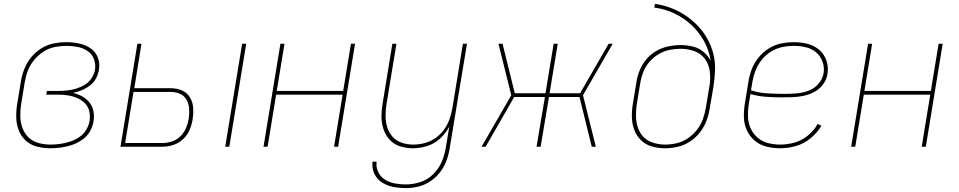

<svg xmlns="http://www.w3.org/2000/svg" viewBox="-20 -755 4936 988"><path d="M240 8Q267 8 295 4Q323 0 350 -9Q377 -18 402 -35Q427 -52 442 -77.5Q457 -103 461 -130Q466 -156 461 -182Q456 -208 440.5 -227.5Q425 -247 403 -259Q381 -271 356 -277Q379 -282 401 -291Q423 -300 443 -315Q463 -330 474 -351.5Q485 -373 489 -395Q495 -428 483.5 -458.5Q472 -489 446 -506.5Q420 -524 388 -531Q356 -538 323 -538Q290 -538 256.5 -531.5Q223 -525 192.5 -506Q162 -487 139.5 -459Q117 -431 104.5 -398.5Q92 -366 87 -333L69 -223Q63 -188 63.5 -153Q64 -118 76 -86Q88 -54 112.5 -31.5Q137 -9 171 -0.5Q205 8 240 8ZM241 -11Q209 -11 179 -19Q149 -27 127.5 -47.5Q106 -68 95.5 -96.5Q85 -125 84.5 -156.5Q84 -188 89 -220L107 -330Q112 -361 123 -390.5Q134 -420 155 -445.5Q176 -471 203.5 -489Q231 -507 262 -513Q293 -519 323 -519Q352 -519 379.5 -513.5Q407 -508 430 -493Q453 -478 463 -452Q473 -426 469 -397Q465 -374 451.5 -353Q438 -332 416.5 -319Q395 -306 372 -299Q349 -292 325.5 -289.5Q302 -287 279 -287H221L218 -268H276Q302 -268 327 -264.5Q352 -261 375 -251.5Q398 -242 415.5 -225Q433 -208 439 -183.5Q445 -159 441 -133Q437 -109 423 -86Q409 -63 386.5 -48.5Q364 -34 339.5 -26Q315 -18 290 -14.5Q265 -11 241 -11Z M1139 0H1160L1247 -530H1226ZM600 0H816Q844 0 871.5 -9Q899 -18 921.5 -38.5Q944 -59 955.5 -86Q967 -113 971 -140Q976 -170 974 -200Q972 -230 957 -254.5Q942 -279 915.5 -290Q889 -301 859 -301H671L708 -530H687ZM816 -19H624L667 -282H859Q884 -282 906.5 -272Q929 -262 940.5 -240.5Q952 -219 953.5 -194Q955 -169 951 -143Q947 -119 937 -95.5Q927 -72 908 -53.5Q889 -35 864.5 -27Q840 -19 816 -19Z M1336 0H1357L1401 -268H1743L1699 0H1720L1807 -530H1786L1746 -287H1404L1444 -530H1423Z M2069 213Q2101 213 2133.5 205Q2166 197 2195 177.5Q2224 158 2245 130.5Q2266 103 2277.5 71.5Q2289 40 2294 8L2383 -530H2362L2308 -199Q2303 -170 2293 -141.5Q2283 -113 2264.5 -87.5Q2246 -62 2220 -44Q2194 -26 2164.5 -18.5Q2135 -11 2106 -11Q2076 -11 2047.5 -20.5Q2019 -30 2000 -51.5Q1981 -73 1972.5 -101Q1964 -129 1964 -159.5Q1964 -190 1969 -220L2020 -530H1999L1949 -223Q1943 -189 1943 -155Q1943 -121 1953.5 -90Q1964 -59 1985.5 -35.5Q2007 -12 2039 -2Q2071 8 2105 8Q2141 8 2178 -3.5Q2215 -15 2244.5 -42Q2274 -69 2292 -104L2274 5Q2268 42 2253 77.5Q2238 113 2209 141.5Q2180 170 2143 182Q2106 194 2069 194Q2040 194 2012.5 189Q1985 184 1962 170Q1939 156 1926.5 131Q1914 106 1918 77H1897Q1893 110 1906.5 139Q1920 168 1946.5 184.5Q1973 201 2004.5 207Q2036 213 2069 213Z M2458 0H2479L2626 -256H2784L2741 0H2762L2805 -256H2962L3025 0H3046L2980 -265L3133 -530H3112L2965 -275H2808L2850 -530H2829L2787 -275H2629L2566 -530H2545L2611 -265Z M3401 8H3402Q3434 8 3467 0.5Q3500 -7 3529.5 -26Q3559 -45 3581 -73Q3603 -101 3615 -132.5Q3627 -164 3632 -197L3651 -307Q3658 -351 3659.5 -395.5Q3661 -440 3650 -481Q3639 -522 3618.5 -558Q3598 -594 3569.5 -623.5Q3541 -653 3506.5 -676Q3472 -699 3432.5 -714Q3393 -729 3350 -735L3347 -716Q3402 -709 3451 -685.5Q3500 -662 3538.5 -626Q3577 -590 3603 -543Q3629 -496 3637 -442Q3623 -469 3599.5 -488.5Q3576 -508 3545.5 -515.5Q3515 -523 3483 -523Q3451 -523 3419.5 -516.5Q3388 -510 3358.5 -493.5Q3329 -477 3307 -451Q3285 -425 3272.5 -395Q3260 -365 3255 -333L3237 -223Q3231 -189 3231.5 -154Q3232 -119 3243.5 -88Q3255 -57 3278 -34Q3301 -11 3334 -1.5Q3367 8 3401 8ZM3402 -11Q3363 -11 3328 -25.5Q3293 -40 3274.5 -72Q3256 -104 3253.5 -142.5Q3251 -181 3257 -220L3275 -330Q3280 -359 3291 -386.5Q3302 -414 3322.5 -437.5Q3343 -461 3369.5 -476.5Q3396 -492 3425 -498Q3454 -504 3482 -504Q3518 -504 3551.5 -492.5Q3585 -481 3606 -453.5Q3627 -426 3632 -391Q3637 -356 3632 -320L3612 -200Q3607 -170 3596.5 -141Q3586 -112 3566 -86.5Q3546 -61 3519 -43Q3492 -25 3462 -18Q3432 -11 3402 -11Z M3995 8Q4035 8 4075.5 -3.5Q4116 -15 4150.5 -43Q4185 -71 4207 -108L4188 -117Q4168 -83 4137 -57.5Q4106 -32 4069 -21.5Q4032 -11 3995 -11Q3962 -11 3931.5 -19Q3901 -27 3878 -47Q3855 -67 3842.5 -95Q3830 -123 3829 -155.5Q3828 -188 3833 -220L3842 -271Q3880 -260 3920.5 -257Q3961 -254 4002 -254Q4030 -254 4058.5 -255Q4087 -256 4115.5 -262Q4144 -268 4170.5 -282Q4197 -296 4215.5 -321Q4234 -346 4238 -375Q4244 -411 4232.5 -444Q4221 -477 4195 -499Q4169 -521 4135 -529.5Q4101 -538 4065 -538Q4032 -538 3998.5 -531Q3965 -524 3935 -505Q3905 -486 3882.5 -458Q3860 -430 3848 -398Q3836 -366 3831 -333L3813 -223Q3807 -187 3808 -151Q3809 -115 3823.5 -84Q3838 -53 3864 -31Q3890 -9 3924.5 -0.5Q3959 8 3995 8ZM4019 -272Q3974 -272 3930 -274.5Q3886 -277 3845 -290L3844 -286L3851 -330Q3856 -360 3867 -389.5Q3878 -419 3898 -445Q3918 -471 3946 -488.5Q3974 -506 4004.5 -512.5Q4035 -519 4065 -519Q4096 -519 4126 -512Q4156 -505 4179 -486Q4202 -467 4212.5 -438Q4223 -409 4218 -378Q4213 -348 4191 -323Q4169 -298 4139 -287.5Q4109 -277 4079 -274.5Q4049 -272 4019 -272Z M4360 0H4381L4425 -268H4767L4723 0H4744L4831 -530H4810L4770 -287H4428L4468 -530H4447Z"/></svg>

Font: Iosevka Sparkle Thin
Style: Italic
Weight: 100
Italic angle: -9°
Designer: Belleve Invis
Foundry: Belleve Invis
Version: Version 4.5.0; ttfautohint (v1.8.3)